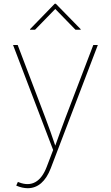

<svg xmlns="http://www.w3.org/2000/svg" viewBox="-20 -783 584 1011"><path d="M65.4 194.3C86.4 203.6 107.9 208 126 208C179.7 208 220.7 171.9 247.1 103.5L495.1 -545.9H471.2L325.2 -164.1C306.2 -114.7 289.1 -65.4 271 -16.1C254.4 -65.4 237.3 -114.7 218.3 -164.1L73.2 -545.9H48.8L259.8 6.8L226.1 95.2C196.3 173.8 146.5 203.6 79.1 176.8L74.2 174.8ZM164.6 -626.5 271 -735.8 377.4 -626.5H404.8V-629.4L273.9 -763.2H268.1L138.2 -629.4V-626.5Z"/></svg>

Font: Raveo Thin
Style: Regular
Weight: 100
Designer: Jakub Foglar, Rasmus Andersson (Inter)
Foundry: Jakubfoglar.com
Version: Version 1.100;Glyphs 3.2.3 (3260)